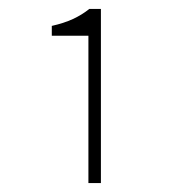

<svg xmlns="http://www.w3.org/2000/svg" viewBox="-20 -820 400 430"><path d="M178 -410V-740H96V-762Q123 -768 143.5 -777.5Q164 -787 180 -800H206V-410Z"/></svg>

Font: SourceSans3VF
Style: Regular
Weight: 200
Designer: Paul D. Hunt
Foundry: Adobe
Version: Version 3.052;hotconv 1.1.0;makeotfexe 2.6.0